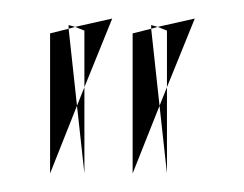

<svg xmlns="http://www.w3.org/2000/svg" viewBox="-20 -797 263 207"><path d="M34 -761V-610L63 -683L54 -766ZM71 -764V-703L101 -777L61 -768ZM63 -683 71 -703V-610ZM54 -768V-770L61 -768L54 -766ZM123 -761V-610L152 -683L143 -766ZM160 -764V-703L190 -777L150 -768ZM152 -683 160 -703V-610ZM143 -768V-770L150 -768L143 -766Z"/></svg>

Font: Quebrada
Style: Regular
Weight: 400
Designer: deFharo
Foundry: deFharo
Version: Version 1.034 2012